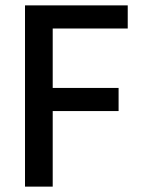

<svg xmlns="http://www.w3.org/2000/svg" viewBox="-20 -694 534 714"><path d="M421 -281H176V0H73V-674H455V-588H176V-367H421Z"/></svg>

Font: Hind Siliguri Medium
Style: Regular
Weight: 500
Designer: Jyotish Sonowal
Foundry: Indian Type Foundry
Version: Version 1.001;PS 1.0;hotconv 1.0.86;makeotf.lib2.5.63406; tt